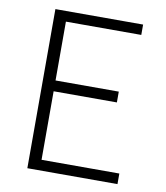

<svg xmlns="http://www.w3.org/2000/svg" viewBox="-81 -790 743 858"><g transform="rotate(10 290.0 -361.0)"><path d="M101 -722H499V-675H157V-408H444V-359H157V-48H510V0H101Z"/></g></svg>

Font: Nebula Sans Light
Style: Regular
Weight: 300
Designer: Paul D. Hunt for Adobe (as Source Sans)
Foundry: Nebula Entertainment & Broadcasting LLC
Version: Version 1.010